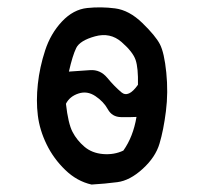

<svg xmlns="http://www.w3.org/2000/svg" viewBox="-20 -497 540 513"><path d="M224.6 -3.9Q185.5 -12.7 154.3 -43Q123 -73.2 104.5 -111.3Q85.9 -149.4 81.1 -188.5Q76.2 -227.5 81.1 -272.5Q85.9 -317.4 100.6 -362.3Q115.2 -407.2 145.5 -439.5Q175.8 -471.7 212.9 -475.6Q250 -479.5 287.6 -474.6Q325.2 -469.7 360.4 -435.5Q395.5 -401.4 407.2 -378.9Q418.9 -356.4 424.3 -303.2Q429.7 -250 423.3 -199.7Q417 -149.4 406.2 -113.3Q395.5 -77.1 361.3 -45.9Q327.1 -14.6 293.5 -10.3Q259.8 -5.9 224.6 -3.9ZM309.6 -94.7Q335.9 -131.8 344.7 -184.6Q327.1 -183.6 303.2 -184.1Q279.3 -184.6 268.1 -205.1Q256.8 -225.6 234.9 -240.2Q212.9 -254.9 189.5 -247.1Q166 -239.3 156.2 -219.7Q162.1 -167 173.8 -144.5Q185.5 -122.1 205.6 -105Q225.6 -87.9 255.4 -85.4Q285.2 -83 309.6 -94.7ZM348.6 -270.5Q349.6 -315.4 342.3 -336.9Q335 -358.4 304.7 -384.8Q274.4 -411.1 233.9 -399.9Q193.4 -388.7 183.6 -368.7Q173.8 -348.6 164.1 -305.7Q193.4 -307.6 220.7 -309.6Q248 -311.5 266.6 -289.1Q285.2 -266.6 304.2 -250.5Q323.2 -234.4 348.6 -270.5Z"/></svg>

Font: JasonHandwriting1
Style: Regular
Weight: 400
Version: Version 1.48.20